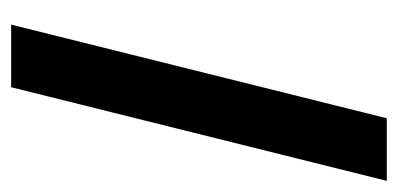

<svg xmlns="http://www.w3.org/2000/svg" viewBox="-205 -510 715 345"><g transform="rotate(90 152.5 -337.5)"><path d="M24.2 0 192.5 -675H305L136.7 0Z"/></g></svg>

Font: Funnel Sans Medium
Style: Italic
Weight: 500
Italic angle: -14.036°
Version: Version 1.000; Beta; Release 5; Build 24; ttfautohint (v1.8.